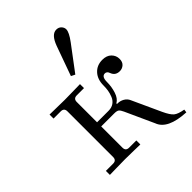

<svg xmlns="http://www.w3.org/2000/svg" viewBox="-223 -835 993 993"><g transform="rotate(-45 273.5 -338.0)"><path d="M254.9 -502.9 313.5 -666Q335.9 -726.6 371.1 -726.6Q388.2 -726.6 398.7 -715.6Q409.2 -704.6 409.2 -690.9Q409.2 -669.4 377.9 -627.4L276.4 -492.2ZM36.1 1V-28.3H88.9Q113.3 -28.3 113.3 -52.7V-386.7Q113.3 -411.1 88.9 -411.1H36.1V-440.4Q37.6 -440.4 83.5 -439.5Q129.4 -438.5 146 -438.5Q162.6 -438.5 210 -439.5Q257.3 -440.4 258.8 -440.4V-411.1H206.1Q181.6 -411.1 181.6 -386.7V-238.3H265.6Q288.6 -238.3 304.2 -249.3Q319.8 -260.3 327.1 -278.8Q334.5 -297.4 337.2 -314.2Q339.8 -331.1 339.8 -349.6Q339.8 -394 364.5 -420.9Q389.2 -447.8 429.2 -447.8Q460.9 -447.8 478.5 -430.2Q496.1 -412.6 496.1 -387.7Q496.1 -365.2 482.9 -353.5Q469.7 -341.8 452.1 -341.8Q420.9 -341.8 410.2 -369.1Q407.7 -375.5 405.8 -378.9Q403.8 -382.3 399.4 -385.5Q395 -388.7 388.7 -388.7Q365.2 -388.7 365.2 -349.1Q365.2 -314.9 354.7 -282.2Q344.2 -249.5 321.3 -236.8V-232.4H325.2Q344.7 -232.4 361.6 -222.7Q378.4 -212.9 385.7 -195.8L458 -38.1Q476.1 1 492.2 14.4Q508.3 27.8 546.9 34.2L544.4 51.8Q415 45.4 390.6 -22L319.3 -178.7Q311.5 -195.8 304 -201.9Q296.4 -208 276.9 -208H181.6V-52.7Q181.6 -28.3 206.1 -28.3H258.8V1Q257.3 1 211.4 0Q165.5 -1 148.9 -1Q132.3 -1 85 0Q37.6 1 36.1 1Z"/></g></svg>

Font: Theano Old Style
Style: Regular
Weight: 400
Designer: Alexey Kryukov
Version: Version 2.00